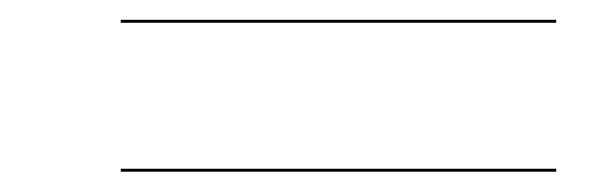

<svg xmlns="http://www.w3.org/2000/svg" viewBox="-20 -482 600 194"><path d="M102 -462V-459H542V-462ZM102 -311.5V-308.5H542V-311.5Z"/></svg>

Font: Bodoni* 72pt Medium
Style: Italic
Weight: 500
Italic angle: -13°
Version: Version 2.3